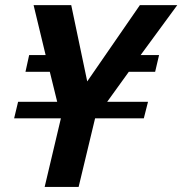

<svg xmlns="http://www.w3.org/2000/svg" viewBox="-20 -742 724 762"><path d="M683.6 -721.7 538.1 -523.4H611.3L595.7 -457H491.2L405.3 -337.9H567.4L550.8 -272.5H357.4L292 0H157.2L221.7 -272.5H36.1L51.8 -337.9H207L177.7 -457H81.1L95.7 -523.4H161.1L113.3 -721.7H262.7L326.2 -418.9L535.2 -721.7Z"/></svg>

Font: FreeUniversal
Style: BoldItalic
Weight: 700
Italic angle: -11°
Version: Version 1.001 March 22, 2017